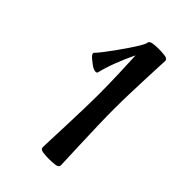

<svg xmlns="http://www.w3.org/2000/svg" viewBox="-220 -813 907 907"><g transform="rotate(45 233.5 -359.5)"><path d="M287.1 8.3Q268.1 8.3 247.3 5.9Q226.6 3.4 226.6 -11.7Q226.6 -21.5 228.3 -60.5Q230 -99.6 231.9 -154.5Q233.9 -209.5 235.6 -268.1Q237.3 -326.7 237.3 -375Q237.3 -437.5 234.9 -506.3Q232.4 -575.2 230 -627.4Q209.5 -586.4 190.2 -536.4Q170.9 -486.3 161.1 -445.3Q159.2 -437.5 147 -439.2Q134.8 -440.9 117.7 -453.6Q91.3 -473.1 84.5 -482.7Q77.6 -492.2 82.5 -497.1Q89.8 -503.9 106.4 -524.9Q123 -545.9 143.3 -574Q163.6 -602.1 182.4 -629.9Q201.2 -657.7 213.6 -678.7Q226.1 -699.7 226.6 -706.5Q228 -721.7 248.5 -724.1Q269 -726.6 287.1 -726.6Q305.7 -726.6 326.7 -724.1Q347.7 -721.7 347.7 -706.5Q347.7 -702.1 345.9 -668.9Q344.2 -635.7 342.3 -585.9Q340.3 -536.1 338.6 -480.5Q336.9 -424.8 336.9 -375Q336.9 -326.7 338.6 -268.1Q340.3 -209.5 342.3 -154.5Q344.2 -99.6 345.9 -60.5Q347.7 -21.5 347.7 -11.7Q347.7 3.4 326.9 5.9Q306.2 8.3 287.1 8.3Z"/></g></svg>

Font: Dai Banna SIL
Style: Bold
Weight: 700
Designer: Victor Gaultney
Foundry: SIL International
Version: Version 4.000